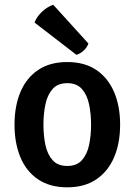

<svg xmlns="http://www.w3.org/2000/svg" viewBox="-20 -767 560 800"><path d="M480.5 -247.5Q480.5 -170 455.2 -111.2Q430 -52.5 381 -19.5Q332 13.5 260 13.5Q187.5 13.5 138.5 -19.8Q89.5 -53 65 -111.8Q40.5 -170.5 40.5 -247.5Q40.5 -325 65.2 -383.8Q90 -442.5 139 -475.5Q188 -508.5 260 -508.5Q333 -508.5 381.8 -475.2Q430.5 -442 455.5 -383.2Q480.5 -324.5 480.5 -247.5ZM161 -247.5Q161 -202.5 169.2 -163.2Q177.5 -124 199 -99.8Q220.5 -75.5 260.5 -75.5Q300 -75.5 321.5 -99.8Q343 -124 351.2 -163.2Q359.5 -202.5 359.5 -247.5Q359.5 -292.5 351.2 -332Q343 -371.5 321.5 -396Q300 -420.5 260.5 -420.5Q220.5 -420.5 199 -396Q177.5 -371.5 169.2 -332Q161 -292.5 161 -247.5ZM202 -747Q178 -739.5 155.2 -718.2Q132.5 -697 124 -673L298.5 -538.5Q314 -543 328.2 -556Q342.5 -569 348.5 -585.5Z"/></svg>

Font: Signika Medium
Style: Regular
Weight: 500
Designer: Anna Giedry
Foundry: Anna Giedry
Version: Version 2.000